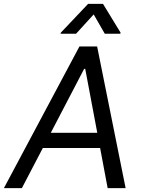

<svg xmlns="http://www.w3.org/2000/svg" viewBox="-40 -966 736 986"><path d="M72.4 0H-19.9L367.9 -727.3H458.8L605.1 0H512.8L474.1 -206H180ZM220.9 -284.1H459.5L397.7 -612.2H392ZM350.5 -792.6H271L272.4 -798.3L412.3 -946H489L579.2 -798.3L577.8 -792.6H498.2L441.1 -892Z"/></svg>

Font: Karasuma Gothic
Style: Italic
Weight: 400
Italic angle: -9.39999°
Designer: Rasmus Andersson / Ryoko Nishizuka
Foundry: Genbu
Version: Version 1.00